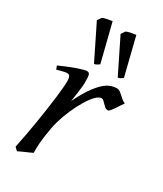

<svg xmlns="http://www.w3.org/2000/svg" viewBox="-185 -784 745 876"><g transform="rotate(30 187.5 -346.0)"><path d="M375 -415Q369.1 -407.2 362.1 -396Q355 -384.8 347.9 -374.3Q340.8 -363.8 334.5 -356.4Q328.1 -349.1 323.2 -349.1Q314 -349.1 307.4 -354.5Q300.8 -359.9 295.2 -366Q289.6 -372.1 283.9 -377.4Q278.3 -382.8 271 -382.8Q258.3 -382.8 241.5 -365.5Q224.6 -348.1 207.8 -320.1Q190.9 -292 175.5 -257.1Q160.2 -222.2 149.9 -187Q144.5 -168.5 140.4 -146.2Q136.2 -124 133.1 -100.6Q129.9 -77.1 128.4 -54.4Q127 -31.7 127.9 -12.2Q121.6 -8.8 112.1 -4.6Q102.5 -0.5 92.5 3.9Q82.5 8.3 73.2 12.5Q64 16.6 58.1 20L42 4.9Q49.3 -29.8 56.2 -66.9Q63 -104 69.1 -140.9Q75.2 -177.7 80.3 -212.9Q85.4 -248 89.1 -278.3Q92.8 -308.6 95 -332.5Q97.2 -356.4 97.2 -371.1Q97.2 -382.3 95.5 -388.9Q93.8 -395.5 91.1 -398.7Q88.4 -401.9 84.7 -402.8Q81.1 -403.8 77.1 -403.8Q72.8 -403.8 64.2 -401.9Q55.7 -399.9 47.4 -397.7Q39.1 -395.5 33 -393.8Q26.9 -392.1 26.9 -392.1L20 -410.2Q40.5 -419.4 61.3 -428Q82 -436.5 100.1 -442.9Q118.2 -449.2 131.6 -453.1Q145 -457 150.9 -457Q157.7 -457 161.6 -454.6Q165.5 -452.1 167.2 -446Q168.9 -439.9 169.4 -429Q169.9 -418 169.9 -400.9Q169.9 -395.5 168.5 -382.8Q167 -370.1 165 -355.2Q163.1 -340.3 160.9 -325.7Q158.7 -311 157.2 -301.8Q180.7 -350.1 201.7 -380.4Q222.7 -410.6 241.5 -427.7Q260.3 -444.8 277.3 -450.9Q294.4 -457 310.1 -457Q318.8 -457 325.9 -452.1Q333 -447.3 340.3 -440.4Q347.7 -433.6 356 -426.5Q364.3 -419.4 375 -415ZM74.7 -680.2 88.4 -700.2Q92.3 -702.6 98.9 -704.6Q105.5 -706.5 112.8 -708Q120.1 -709.5 127.2 -710.4Q134.3 -711.4 139.2 -712.4L189 -513.7Q180.7 -507.8 175.5 -504.9Q170.4 -502 163.1 -501ZM199.7 -680.2 213.4 -700.2Q217.3 -702.6 223.9 -704.6Q230.5 -706.5 237.8 -708Q245.1 -709.5 252.2 -710.4Q259.3 -711.4 264.2 -712.4L313.5 -513.7Q305.2 -507.8 300.3 -504.9Q295.4 -502 288.1 -501Z"/></g></svg>

Font: Gentium
Style: Italic
Weight: 400
Italic angle: -7°
Designer: J. Victor Gaultney
Version: Version 1.02; 2005; OFL release